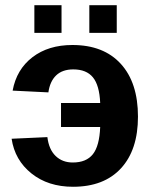

<svg xmlns="http://www.w3.org/2000/svg" viewBox="-20 -712 592 742"><path d="M24.9 -175.8 163.1 -182.1Q168.9 -134.3 195.1 -109.1Q221.2 -84 261.2 -84Q313.5 -84 338.9 -116Q364.3 -147.9 367.2 -221.2H215.8V-314H367.2Q364.3 -382.3 339.1 -413.1Q314 -443.8 263.2 -443.8Q221.2 -443.8 197 -420.7Q172.9 -397.5 167 -355L28.8 -361.8Q43.9 -443.8 105.5 -491Q167 -538.1 259.8 -538.1Q380.4 -538.1 446.8 -465.3Q513.2 -392.6 513.2 -261.2Q513.2 -132.8 447.5 -61.5Q381.8 9.8 262.2 9.8Q166 9.8 101.6 -41.7Q37.1 -93.3 24.9 -175.8ZM431.2 -585H325.2V-691.9H431.2ZM217.8 -585H112.8V-691.9H217.8Z"/></svg>

Font: Libra Sans Modern
Style: Bold
Weight: 700
Foundry: Stefan Peev, Context Ltd
Version: Version 1.000